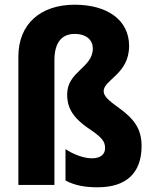

<svg xmlns="http://www.w3.org/2000/svg" viewBox="-20 -785 649 815"><path d="M528 -590C528 -702 433 -765 297 -765C153 -765 58 -684 58 -545V0H211V-529C211 -603 241 -641 297 -641C348 -641 374 -614 374 -579C374 -497 265 -482 265 -384C265 -336 281 -292 353 -242C414 -201 426 -185 426 -156C426 -130 407 -113 370 -113C335 -113 291 -130 258 -152V-19C298 3 343 10 395 10C515 10 581 -50 581 -165C581 -239 548 -281 486 -326C440 -359 420 -377 420 -398C420 -447 528 -470 528 -590Z"/></svg>

Font: Noto Sans Thai Looped Condensed ExtraBold
Style: Regular
Weight: 800
Width: 3
Designer: Sasikarn Vongin, Ben Mitchell
Foundry: The Fontpad Ltd
Version: Version 1.001